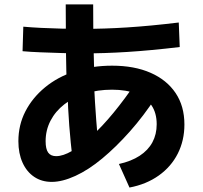

<svg xmlns="http://www.w3.org/2000/svg" viewBox="-20 -832 920 870"><path d="M518.9 -88.9Q574.4 -101.1 612.8 -126.1Q651.1 -151.1 670.6 -187.2Q690 -223.3 690 -268.9Q690 -320 666.7 -354.4Q643.3 -388.9 597.8 -407.2Q552.2 -425.6 487.8 -425.6Q422.2 -425.6 367.2 -408.3Q312.2 -391.1 271.7 -359.4Q231.1 -327.8 208.9 -285Q186.7 -242.2 186.7 -192.2Q186.7 -156.7 198.3 -140.6Q210 -124.4 234.4 -124.4Q265.6 -124.4 306.7 -148.3Q347.8 -172.2 395.6 -215.6Q443.3 -258.9 494.4 -321.1Q545.6 -383.3 596.7 -458.9L686.7 -392.2Q631.1 -306.7 568.3 -236.1Q505.6 -165.6 443.3 -113.9Q381.1 -62.2 321.7 -35Q262.2 -7.8 214.4 -7.8Q168.9 -7.8 135 -30.6Q101.1 -53.3 82.2 -95Q63.3 -136.7 63.3 -192.2Q63.3 -265.6 95 -327.2Q126.7 -388.9 183.9 -436.1Q241.1 -483.3 318.9 -508.9Q396.7 -534.4 487.8 -534.4Q588.9 -534.4 662.2 -502.2Q735.6 -470 775.6 -410.6Q815.6 -351.1 815.6 -267.8Q815.6 -195.6 785.6 -136.1Q755.6 -76.7 699.4 -36.7Q643.3 3.3 566.7 17.8ZM308.9 -108.9Q300 -184.4 293.9 -261.7Q287.8 -338.9 285.6 -428.9H283.3Q280 -506.7 278.9 -601.1Q277.8 -695.6 277.8 -812.2H402.2Q402.2 -706.7 403.9 -620Q405.6 -533.3 408.9 -458.9H405.6Q410 -365.6 416.1 -286.7Q422.2 -207.8 430 -130ZM82.2 -600 85.6 -711.1Q122.2 -707.8 167.2 -705.6Q212.2 -703.3 260.6 -702.2Q308.9 -701.1 353.3 -701.1Q453.3 -701.1 557.2 -707.8Q661.1 -714.4 790 -730L794.4 -618.9Q663.3 -603.3 558.3 -596.7Q453.3 -590 352.2 -590Q307.8 -590 258.3 -591.7Q208.9 -593.3 163.3 -595Q117.8 -596.7 82.2 -600Z"/></svg>

Font: Paperlogy 7 Bold
Style: Regular
Weight: 700
Designer: redesigned by Lee Juim, glyphs from Gmarket Sans & Montserrat
Foundry: PT&
Version: Version 1.001